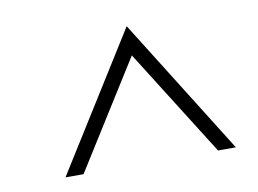

<svg xmlns="http://www.w3.org/2000/svg" viewBox="-50 -771 681 506"><g transform="rotate(-10 290.0 -518.0)"><path d="M136.2 -335.9H87.9L315.9 -700.2L543.9 -335.9H496.1L315.9 -622.1Z"/></g></svg>

Font: Flanker Steampunk
Style: Italic
Weight: 400
Italic angle: -12°
Designer: Alexey Kryukov, Leonardo Di Lena
Foundry: Alexey Kryukov, Leonardo Di Lena
Version: 1.210